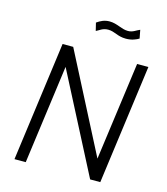

<svg xmlns="http://www.w3.org/2000/svg" viewBox="-134 -1049 1002 1152"><g transform="rotate(15 366.5 -473.0)"><path d="M545 -132 231 -742H165L65 0H135L218 -614L535 0H598L698 -742H628ZM593 -945C570 -936 554 -919 523 -919C482 -919 451 -946 403 -946C371 -946 348 -934 325 -918L337 -869C357 -878 373 -896 408 -896C448 -896 470 -871 523 -871C560 -871 586 -883 603 -893Z"/></g></svg>

Font: Cheyenne Sans Light
Style: Italic
Weight: 300
Italic angle: -8.13011°
Designer: The Public Sans project authors (U.S. Web Design System), Libre Franklin designed by Pablo Impallari and Rodrigo Fuenzal
Foundry: The Cheyenne Sans Project Authors
Version: Version 2.007